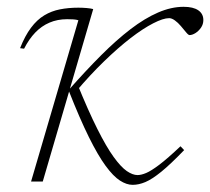

<svg xmlns="http://www.w3.org/2000/svg" viewBox="-20 -520 602 550"><path d="M247 -494 102.5 0H69L204.5 -462Q198.5 -464 189.8 -464.5Q181 -465 172.5 -465Q144.5 -465 121.8 -455.2Q99 -445.5 81 -426.8Q63 -408 49 -380.5L37.5 -382Q51.5 -417.5 68.8 -440.5Q86 -463.5 106.8 -476Q127.5 -488.5 151.8 -493.2Q176 -498 204.5 -498Q216 -498 228 -497Q240 -496 247 -494ZM523 -419.5Q519.5 -419.5 512.8 -427.8Q506 -436 498 -445.5Q490 -455 481 -461.5Q472 -468 464.5 -468Q447.5 -468 418.8 -453.2Q390 -438.5 354 -410.8Q318 -383 278 -344.2Q238 -305.5 197.5 -257.5L200.5 -282Q233 -202 258.8 -150.8Q284.5 -99.5 305.5 -70.5Q326.5 -41.5 343.2 -30Q360 -18.5 374 -18.5Q384.5 -18.5 398.8 -24.5Q413 -30.5 436.5 -48.2Q460 -66 497 -101L507.5 -90Q468.5 -49.5 442 -28Q415.5 -6.5 396.5 1.5Q377.5 9.5 360 9.5Q342.5 9.5 323.5 -2.8Q304.5 -15 282.5 -45Q260.5 -75 234.5 -127.5Q208.5 -180 177 -260L177.5 -263Q226 -318 269.8 -361.8Q313.5 -405.5 354 -436.5Q394.5 -467.5 432.5 -484Q470.5 -500.5 506 -500.5Q533.5 -500.5 548 -490.5Q562.5 -480.5 562.5 -462.5Q562.5 -450.5 555.8 -440.8Q549 -431 539.8 -425.2Q530.5 -419.5 523 -419.5Z"/></svg>

Font: Newsreader 9pt ExtraLight
Style: Italic
Weight: 250
Italic angle: -17°
Designer: Hugues Gentile
Foundry: Production Type
Version: Version 1.003